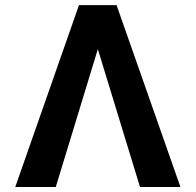

<svg xmlns="http://www.w3.org/2000/svg" viewBox="-20 -748 783 768"><path d="M540 0 363.8 -576.2 338.4 -727.5H446.3L701.7 0ZM378.9 -576.2 203.1 0H41L295.9 -727.5H403.8Z"/></svg>

Font: Inter Cardless Tabular Bold
Style: Bold
Weight: 700
Designer: Rasmus Andersson
Foundry: rsms
Version: Version 4.000;git-4fc901f